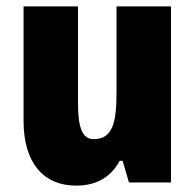

<svg xmlns="http://www.w3.org/2000/svg" viewBox="-20 -573 611 603"><path d="M517 -553H346V-289C346 -194 337 -136 274 -136C238 -136 225 -174 225 -248V-553H54V-193C54 -60 118 10 219 10C281 10 327 -15 356 -68H365L385 0H517Z"/></svg>

Font: Noto Sans Sinhala Condensed Black
Style: Regular
Weight: 900
Width: 3
Designer: Jelle Bosma - Monotype Design Team
Foundry: Monotype Imaging Inc.
Version: Version 2.006